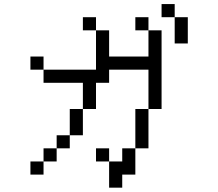

<svg xmlns="http://www.w3.org/2000/svg" viewBox="-20 -832 1040 915"><path d="M562.5 0H625Q625 0 625 -125H562.5V-62.5H500Q500 -62.5 500 62.5H562.5ZM187.5 -62.5H125V0H187.5ZM187.5 -62.5H250V-125H187.5ZM500 -62.5V-125H437.5V-62.5ZM250 -125H312.5V-187.5H250ZM625 -125H687.5V-312.5H625ZM312.5 -187.5H375Q375 -187.5 375 -312.5H312.5Q312.5 -312.5 312.5 -187.5ZM375 -312.5H437.5Q437.5 -312.5 437.5 -437.5H500V-500H687.5V-312.5H750Q750 -312.5 750 -687.5H687.5Q687.5 -687.5 687.5 -562.5H500Q500 -562.5 500 -687.5H437.5V-500H187.5V-437.5H375Q375 -437.5 375 -312.5ZM187.5 -500V-562.5H125V-500ZM437.5 -687.5V-750H375V-687.5ZM687.5 -687.5V-750H625V-687.5ZM812.5 -750Q812.5 -750 812.5 -625H875Q875 -625 875 -750ZM812.5 -750V-812.5H750V-750Z"/></svg>

Font: Unifont
Style: Regular
Weight: 500
Version: Version 13.0.05